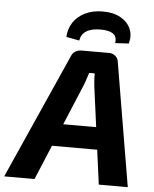

<svg xmlns="http://www.w3.org/2000/svg" viewBox="-99 -953 807 1003"><g transform="rotate(5 305.0 -451.5)"><path d="M451 -690Q470 -690 484 -678Q498 -666 500 -647L609 0H457L389 -509Q387 -526 386 -543Q385 -560 385 -577H356Q351 -562 345.5 -544.5Q340 -527 333 -510L120 0H-39L252 -653Q259 -672 273.5 -681Q288 -690 307 -690ZM504 -298 490 -181H134L148 -298ZM290 -741 221 -754Q223 -796 244.5 -829.5Q266 -863 306 -883Q346 -903 400 -903Q456 -903 493.5 -881.5Q531 -860 546 -825Q561 -790 549 -748L478 -744Q483 -778 462 -793Q441 -808 396 -808Q347 -808 320.5 -790.5Q294 -773 290 -741Z"/></g></svg>

Font: Exo 2
Style: Bold Italic
Weight: 700
Italic angle: -8°
Designer: Natanael Gama
Foundry: Natanael Gama
Version: Version 2.010